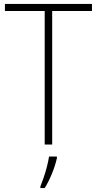

<svg xmlns="http://www.w3.org/2000/svg" viewBox="-20 -734 493 975"><path d="M245 0H207V-678H5V-714H447V-678H245ZM269 69Q261 105 244.5 146Q228 187 207 221H185V213Q192 196 201.5 168.5Q211 141 218.5 111.5Q226 82 229 61H269Z"/></svg>

Font: Noto Sans Kannada SemiCondensed ExtraLight
Style: Regular
Weight: 200
Width: 4
Designer: Jelle Bosma - Monotype Design Team
Foundry: Monotype Imaging Inc.
Version: Version 2.005; ttfautohint (v1.8.4.7-5d5b)